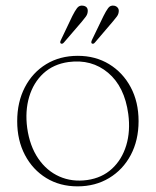

<svg xmlns="http://www.w3.org/2000/svg" viewBox="-20 -651 552 681"><path d="M256 -453Q318.5 -453 367 -423.5Q415.5 -394 443.5 -341.8Q471.5 -289.5 471.5 -221.5Q471.5 -153.5 443.8 -101.2Q416 -49 367 -19.5Q318 10 255 10Q192.5 10 144.2 -19.5Q96 -49 68.5 -101.2Q41 -153.5 41 -221Q41 -289 68.2 -341.5Q95.5 -394 144 -423.5Q192.5 -453 256 -453ZM289.5 -12.5Q342 -20 377.2 -52.5Q412.5 -85 427.8 -135.5Q443 -186 435 -246.5Q422 -343.5 363.5 -392.8Q305 -442 223 -431Q169.5 -423.5 134 -390.8Q98.5 -358 83.5 -307.5Q68.5 -257 76.5 -197Q85.5 -133 115.5 -89Q145.5 -45 190.5 -25Q235.5 -5 289.5 -12.5ZM347 -594Q356 -612 363.5 -622.2Q371 -632.5 383.5 -631Q392 -630 397.2 -624Q402.5 -618 401 -608.5Q400 -599.5 393.8 -591.5Q387.5 -583.5 380.5 -575L316.5 -500Q311 -493.5 305.5 -497Q302 -500 306 -509ZM236.5 -594Q245.5 -612 253.2 -622.2Q261 -632.5 273.5 -631Q293.5 -628.5 291 -608.5Q290 -599.5 284 -591.5Q278 -583.5 270.5 -574.5L206.5 -500Q200.5 -493.5 195.5 -497Q191.5 -500 196 -509Z"/></svg>

Font: Fraunces 72pt Soft Thin
Style: Regular
Weight: 100
Version: Version 1.000;[b76b70a41]